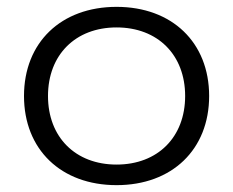

<svg xmlns="http://www.w3.org/2000/svg" viewBox="-20 -530 680 560"><path d="M320 -510C158 -510 50 -406 50 -250C50 -94 158 10 320 10C482 10 590 -94 590 -250C590 -406 482 -510 320 -510ZM320 -50C200 -50 120 -130 120 -250C120 -370 200 -450 320 -450C440 -450 520 -370 520 -250C520 -130 440 -50 320 -50Z"/></svg>

Font: Gully Light
Style: Regular
Weight: 300
Designer: jaikishan Patel
Foundry: MagicType
Version: Version 1.000;Glyphs 3.2 (3242)